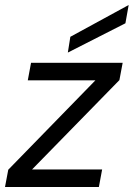

<svg xmlns="http://www.w3.org/2000/svg" viewBox="-34 -747 534 767"><path d="M-14 0 -1 -69 347 -426H77L90 -496H456L443 -427L94 -70H374L361 0ZM237 -537 247 -600 480 -727 467 -654Z"/></svg>

Font: DeepMind Sans
Style: Italic
Weight: 400
Italic angle: -10°
Designer: Jonny Pinhorn / Modifications: Colophon Foundry
Foundry: Colophon Foundry
Version: Version 1.002; ttfautohint (v1.8.2)